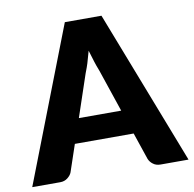

<svg xmlns="http://www.w3.org/2000/svg" viewBox="-96 -811 899 892"><g transform="rotate(-10 353.5 -364.5)"><path d="M253.9 -278.3H453.6L386.2 -478Q374.5 -508.3 370.1 -522.9Q355.5 -569.8 353 -578.6Q348.6 -561 336.9 -522Q332.5 -507.3 320.8 -477.1ZM439.9 -728.5 722.2 0H590.8Q569.3 0 555.7 -10.7Q541.5 -21 535.2 -36.6L492.2 -163.6H214.8L171.9 -36.6Q167 -23.4 152.3 -11.7Q137.7 0 117.2 0H-15.1L267.1 -728.5Z"/></g></svg>

Font: Lato-ExtraBold
Style: Regular
Weight: 500
Designer: Lukasz Dziedzic with Adam Twardoch and Botio Nikoltchev
Foundry: tyPoland Lukasz Dziedzic
Version: ""